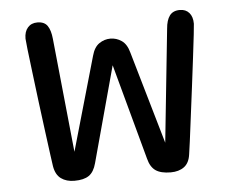

<svg xmlns="http://www.w3.org/2000/svg" viewBox="-42 -532 703 585"><g transform="rotate(-5 309.5 -239.0)"><path d="M163 7Q138.5 7 122.2 -4.8Q106 -16.5 101.5 -43Q100.5 -49 96.5 -78.8Q92.5 -108.5 86.8 -152Q81 -195.5 75 -243.2Q69 -291 63.8 -333.8Q58.5 -376.5 55.2 -405Q52 -433.5 52 -437.5Q52 -459 62.8 -471.2Q73.5 -483.5 92 -483.5Q113.5 -483.5 123 -469.8Q132.5 -456 135 -430L170.5 -81L252.5 -367.5Q259.5 -393.5 275.2 -404.2Q291 -415 309.5 -415Q328 -415 343.8 -404.2Q359.5 -393.5 366.5 -367.5L448.5 -84.5L484.5 -430Q486.5 -456 496.8 -469.8Q507 -483.5 528 -483.5Q546 -483.5 556.5 -471.5Q567 -459.5 567 -438Q567 -433.5 563.8 -405.5Q560.5 -377.5 555.5 -335.8Q550.5 -294 544.5 -247Q538.5 -200 533 -156.5Q527.5 -113 523.5 -82.2Q519.5 -51.5 518 -43Q514.5 -16.5 498.5 -4.8Q482.5 7 457.5 7Q427.5 7 411.5 -4Q395.5 -15 389 -41L309.5 -333.5L230 -41Q223 -14.5 207.5 -3.8Q192 7 163 7Z"/></g></svg>

Font: Sono Monospace
Style: Regular
Weight: 400
Designer: Tyler Finck
Foundry: Tyler Finck
Version: Version 2.112